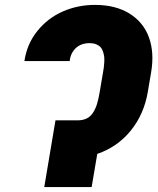

<svg xmlns="http://www.w3.org/2000/svg" viewBox="-20 -757 638 777"><path d="M218.8 -269.9H292.6Q314.6 -269.9 330.3 -277.3Q345.9 -284.8 356.2 -300.6Q366.5 -316.4 372.5 -335.9Q378.6 -355.5 383.5 -384.9L397 -464.5Q399.1 -476.2 400.2 -484.6Q401.3 -492.9 402 -506.2Q402.7 -519.5 401.5 -528.9Q400.2 -538.4 396.5 -549.2Q392.8 -560 386.4 -566.8Q380 -573.5 369 -577.9Q358 -582.4 343 -582.4Q307.2 -582.4 286 -561.6Q264.9 -540.8 262.1 -509.9H78.8Q88.8 -578.8 130.9 -631.2Q172.9 -683.6 233.7 -710.4Q294.4 -737.2 364.3 -737.2Q447.4 -737.2 504.1 -702.1Q560.7 -666.9 582.9 -605.3Q605.1 -543.7 591.6 -464.5L578.1 -384.9Q562.9 -294.7 509.2 -228.5Q455.6 -162.3 373.6 -134.2L350.9 0H159.1L204.5 -269.9Z"/></svg>

Font: Karasuma Gothic
Style: Italic
Weight: 900
Italic angle: -9.39999°
Designer: Rasmus Andersson / Ryoko Nishizuka
Foundry: Genbu
Version: Version 1.00